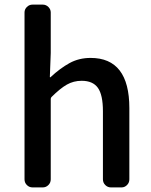

<svg xmlns="http://www.w3.org/2000/svg" viewBox="-20 -817 660 837"><path d="M122.1 0Q107.4 0 97.2 -10.3Q86.9 -20.5 86.9 -35.2V-762.7Q86.9 -776.4 97.2 -786.6Q107.4 -796.9 122.1 -796.9H166Q180.7 -796.9 190.9 -786.6Q201.2 -776.4 201.2 -762.7V-585.9L197.3 -481.4Q197.3 -480.5 198.2 -480Q199.2 -479.5 200.2 -480.5Q242.2 -519.5 283.2 -542Q324.2 -564.5 375 -564.5Q543.9 -564.5 543.9 -345.7V-35.2Q543.9 -20.5 533.7 -10.3Q523.4 0 509.8 0H463.9Q449.2 0 439 -10.3Q428.7 -20.5 428.7 -35.2V-332Q428.7 -403.3 406.7 -434.1Q384.8 -464.8 335.9 -464.8Q300.8 -464.8 271.5 -448.2Q242.2 -431.6 204.1 -393.6Q201.2 -389.6 201.2 -385.7V-35.2Q201.2 -20.5 190.9 -10.3Q180.7 0 166 0Z"/></svg>

Font: Gen Jyuu GothicL Medium
Style: Regular
Weight: 500
Designer: [Source Han Sans]
Ryoko NISHIZUKA  (kana & ideographs); Paul D. Hunt (Latin, Greek & Cyrillic); Wenlong ZHANG  (bopomofo
Version: Version 1.002.20150607